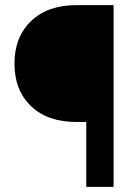

<svg xmlns="http://www.w3.org/2000/svg" viewBox="-20 -731 530 751"><path d="M317.4 0V-253.9H278.3Q166 -253.9 101.3 -315.9Q36.6 -377.9 36.6 -482.4Q36.6 -586.4 101.6 -648.7Q166.5 -710.9 278.8 -710.9H424.3V0Z"/></svg>

Font: TypoPRO Roboto
Style: Bold
Weight: 700
Designer: Google
Version: Version 2.136; 2016